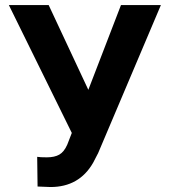

<svg xmlns="http://www.w3.org/2000/svg" viewBox="-20 -731 671 761"><path d="M330.1 -375 459.5 -710.9H617.7L369.1 -124.5L349.1 -85.9Q293.9 10.3 180.2 10.3L128.9 8.3L127.4 -109.4Q139.2 -107.4 165.5 -107.4Q196.3 -107.4 215.1 -118.2Q233.9 -128.9 246.6 -157.7L264.6 -204.1L15.1 -710.9H172.9Z"/></svg>

Font: SteelSelectRoboto
Style: Roboto-Bold
Weight: 700
Designer: Google
Version: Version 2.137; 2017